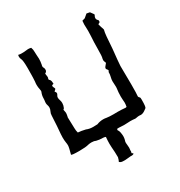

<svg xmlns="http://www.w3.org/2000/svg" viewBox="-212 -872 1142 1220"><g transform="rotate(-30 359.5 -262.0)"><path d="M349.6 202.6Q347.7 202.6 332.8 202.1Q317.9 201.7 309.1 192.4Q314.5 183.1 319.3 164.1Q319.3 126 315.9 88.9Q314.9 76.7 314.9 62.5Q314.9 40.5 317.4 13.7Q307.1 9.8 300.3 9.8Q272.9 9.8 250 3.9Q238.8 -2 220.2 -2Q208 -2 196.3 0.5Q175.8 6.8 127 6.8Q68.8 6.8 68.8 0.5Q82 -46.4 82 -60.1Q82 -72.8 80.1 -80.6Q77.1 -99.6 77.1 -118.7Q77.1 -131.3 78.1 -144.5Q83 -192.4 86.9 -275.9Q86.9 -290.5 93.5 -303Q100.1 -315.4 100.1 -328.1Q100.1 -337.4 96.9 -346.4Q93.8 -355.5 93.8 -363.8Q93.8 -369.1 94.7 -374.5Q96.7 -385.3 96.7 -396.5Q96.7 -417.5 105 -437.5Q106.9 -441.4 106.9 -445.8Q106.9 -451.7 105 -458.5Q101.1 -475.6 101.1 -492.7Q101.1 -504.4 103 -515.6Q104.5 -529.8 104.5 -543.5Q104.5 -555.2 105 -566.4Q105.5 -585.9 105.5 -614.3Q105.5 -670.4 98.1 -683.6Q93.3 -691.9 93.3 -704.1Q93.3 -707.5 94 -710.4Q94.7 -713.4 95.2 -716.3Q106.9 -713.4 118.2 -713.4Q141.6 -713.4 150.1 -715.1Q158.7 -716.8 167.5 -716.8Q178.7 -716.8 189.5 -713.9L191.4 -706.5Q194.8 -698.7 194.8 -687Q194.8 -668.5 196.3 -653.3Q197.8 -641.6 197.8 -629.4Q197.8 -608.4 193.4 -586.9Q191.4 -581.1 191.4 -575.2Q191.4 -569.3 195.1 -564.2Q198.7 -559.1 198.7 -547.4Q198.7 -534.2 184.1 -527.3Q187.5 -508.8 187.5 -501.5Q187.5 -494.6 184.1 -487.8Q184.1 -481.4 186.5 -480.5Q197.3 -472.7 197.3 -453.6Q197.3 -448.7 197.8 -444.8Q189.5 -442.4 186 -441.9Q184.1 -438.5 184.1 -435.1Q184.1 -431.6 187.5 -424.3Q191.4 -418.5 191.9 -411.1Q186.5 -405.3 178.7 -398.4Q187 -390.6 187 -382.3Q187 -377.4 183.6 -372.6Q177.2 -363.3 177.2 -355Q177.2 -345.7 181.2 -334.5Q185.1 -323.2 185.1 -311.5Q185.1 -294.9 177.7 -278.8Q176.3 -274.9 169.9 -270.5Q174.3 -250 174.3 -244.1Q174.3 -236.8 170.9 -220.2Q170.9 -219.2 170.2 -217.8Q169.4 -216.3 169.4 -214.4Q170.9 -189.5 171.9 -132.8Q171.9 -115.7 176.8 -99.6Q200.2 -98.1 231 -90.8Q252 -81.5 279.8 -81.5L311 -82.5Q333.5 -91.8 358.4 -91.8Q370.1 -91.8 381.3 -89.4Q400.4 -86.4 432.1 -86.4L459.5 -86.9Q488.3 -86.9 518.1 -84Q520 -84 522.2 -84.7Q524.4 -85.4 526.4 -85.9Q529.8 -101.6 529.8 -116.7Q529.8 -127 528.3 -137.2Q527.3 -151.4 527.3 -160.6Q527.3 -190.9 531.7 -220.7L532.2 -229.5Q531.7 -250.5 530.3 -271.5Q530.3 -284.7 534.7 -301.8Q538.6 -315.4 538.6 -335.4Q543.5 -339.8 543.5 -343.3Q543.5 -344.2 542.7 -346.9Q542 -349.6 537.6 -354.2Q533.2 -358.9 533.2 -363.8Q533.2 -368.7 537.1 -374L553.2 -393.6Q545.9 -411.1 545.9 -416.5Q545.9 -422.4 547.4 -428.2Q552.2 -440.4 552.2 -500Q552.2 -544.9 555.2 -585.4Q556.6 -606 556.6 -626Q556.6 -649.4 555.2 -673.8Q555.2 -681.6 557.1 -700.2L577.6 -706.1L602.5 -727.1L625.5 -722.7Q628.4 -719.2 644 -697.3L641.6 -689.5Q636.2 -681.2 636.2 -673.8Q636.2 -660.6 646.5 -653.8Q648.4 -652.3 648.4 -643.1Q648.4 -635.7 639.2 -632.8L633.8 -630.4Q635.3 -626 636.2 -620.1Q639.6 -606.4 645 -592.8Q647.5 -586.4 647.5 -583Q647.5 -581.1 646.5 -578.6Q640.1 -559.1 633.8 -450.2Q624 -358.4 622.6 -330.1L624 -195.8Q624 -124 621.6 -108.4Q621.6 -102.1 630.9 -93.8Q632.8 -91.3 632.8 -76.7Q632.8 -23.4 626 -18.6L616.7 -11.7Q596.7 3.9 580.1 3.9Q573.7 2.9 568.4 2.9Q557.6 2.9 547.4 5.4Q543 6.8 537.6 6.8Q519 4.4 502 4.4Q489.7 4.4 478.3 5.4Q466.8 6.3 455.1 6.3Q438.5 6.3 418 4.4L405.3 4.9Q402.8 9.3 402.8 12.7Q402.8 17.1 406.7 20Q409.7 25.4 412.1 35.2Q415.5 53.2 415.5 65.4Q415.5 78.1 412.1 90.8Q408.2 100.1 408.2 109.9Q408.2 118.7 409.7 127Q411.1 139.2 411.1 146.5Q411.1 155.8 410.2 158Q409.2 160.2 409.2 165.5L409.7 172.4Q407.2 181.6 407.2 183.6Q407.2 187.5 411.6 188.2Q416 189 416 190.9Q416 199.2 396.5 199.2L392.6 198.7Q383.8 198.7 372.3 200.7Q360.8 202.6 349.6 202.6Z"/></g></svg>

Font: Kurland
Style: Regular
Weight: 400
Designer: GGBot
Version: 0.22